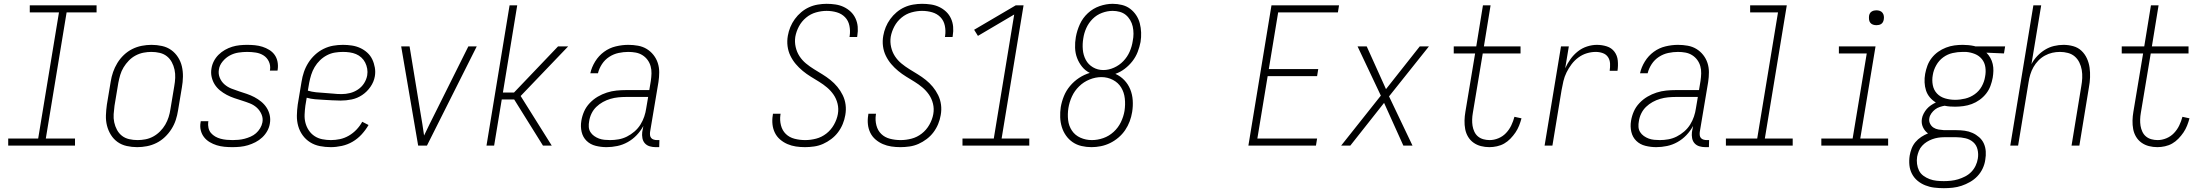

<svg xmlns="http://www.w3.org/2000/svg" viewBox="-20 -763 11540 1006"><path d="M23 0V-37H180L289 -698H136V-735H486V-698H329L220 -37H373V0Z M699 8Q671 8 644 2Q617 -4 596 -19Q575 -34 561 -56.5Q547 -79 540.5 -105Q534 -131 535 -159Q536 -187 540 -215L560 -335Q564 -361 572.5 -385.5Q581 -410 595 -433Q609 -456 629 -475Q649 -494 673 -506Q697 -518 723 -523Q749 -528 774 -528Q802 -528 829 -522Q856 -516 877 -501Q898 -486 912.5 -463.5Q927 -441 933 -415Q939 -389 938.5 -361Q938 -333 933 -305L913 -185Q909 -159 901 -134.5Q893 -110 878.5 -87Q864 -64 844 -45Q824 -26 800 -14Q776 -2 750 3Q724 8 699 8ZM701 -29Q721 -29 742 -33Q763 -37 782.5 -47.5Q802 -58 818.5 -74.5Q835 -91 846 -110Q857 -129 863.5 -149.5Q870 -170 873 -191L893 -311Q897 -333 898 -355Q899 -377 894.5 -398Q890 -419 880 -437.5Q870 -456 854 -468.5Q838 -481 817 -486Q796 -491 773 -491Q753 -491 732 -487Q711 -483 691 -472.5Q671 -462 655 -445.5Q639 -429 627.5 -410Q616 -391 610 -370.5Q604 -350 600 -329L580 -209Q577 -187 575.5 -165Q574 -143 578.5 -122Q583 -101 593 -82.5Q603 -64 619 -51.5Q635 -39 656.5 -34Q678 -29 701 -29Z M1198 8Q1176 8 1155.5 6Q1135 4 1115.5 -2Q1096 -8 1078.5 -18.5Q1061 -29 1049 -44.5Q1037 -60 1032 -80Q1027 -100 1031 -122L1032 -128H1072L1071 -124Q1069 -108 1072.5 -92.5Q1076 -77 1085.5 -66Q1095 -55 1108 -47.5Q1121 -40 1136 -36Q1151 -32 1167 -30.5Q1183 -29 1199 -29Q1214 -29 1230 -30.5Q1246 -32 1261.5 -36Q1277 -40 1293 -47Q1309 -54 1321.5 -65Q1334 -76 1343 -91Q1352 -106 1355 -122Q1359 -144 1350 -164.5Q1341 -185 1325.5 -199Q1310 -213 1290 -221Q1270 -229 1249 -235.5Q1228 -242 1207.5 -249Q1187 -256 1168 -266Q1149 -276 1132.5 -289.5Q1116 -303 1105 -320.5Q1094 -338 1089 -359.5Q1084 -381 1088 -404Q1091 -424 1100.5 -442.5Q1110 -461 1125 -476Q1140 -491 1158.5 -501.5Q1177 -512 1196.5 -518Q1216 -524 1236 -526Q1256 -528 1275 -528Q1296 -528 1316 -526Q1336 -524 1355 -518Q1374 -512 1391 -501.5Q1408 -491 1419 -475.5Q1430 -460 1434 -440Q1438 -420 1435 -399L1434 -393H1394L1395 -398Q1398 -421 1388.5 -441Q1379 -461 1361 -472.5Q1343 -484 1320.5 -487.5Q1298 -491 1275 -491Q1253 -491 1229.5 -487.5Q1206 -484 1184.5 -472.5Q1163 -461 1146.5 -441Q1130 -421 1127 -399Q1123 -376 1131.5 -355.5Q1140 -335 1156 -321Q1172 -307 1192 -299Q1212 -291 1232.5 -284.5Q1253 -278 1273.5 -271Q1294 -264 1313 -254Q1332 -244 1348.5 -230.5Q1365 -217 1376.5 -199.5Q1388 -182 1393 -160.5Q1398 -139 1394 -116Q1391 -96 1380.5 -77Q1370 -58 1354 -43Q1338 -28 1318.5 -18Q1299 -8 1279 -2Q1259 4 1238.5 6Q1218 8 1198 8Z M1713 8Q1684 8 1656 2.5Q1628 -3 1605 -17.5Q1582 -32 1566 -54Q1550 -76 1542.5 -102.5Q1535 -129 1535.5 -157.5Q1536 -186 1540 -215L1560 -335Q1564 -361 1572.5 -386Q1581 -411 1595.5 -434Q1610 -457 1630.5 -476Q1651 -495 1675.5 -507Q1700 -519 1725.5 -523.5Q1751 -528 1777 -528Q1800 -528 1823.5 -524.5Q1847 -521 1867.5 -511.5Q1888 -502 1904.5 -487Q1921 -472 1930.5 -452Q1940 -432 1944 -409Q1948 -386 1944 -363Q1939 -334 1921 -308Q1903 -282 1877.5 -265Q1852 -248 1823 -242Q1794 -236 1765 -236Q1742 -236 1719.5 -237.5Q1697 -239 1675 -240Q1653 -241 1630.5 -243Q1608 -245 1587 -251L1580 -209Q1577 -186 1576 -163Q1575 -140 1580.5 -119Q1586 -98 1598 -80Q1610 -62 1628 -50Q1646 -38 1668.5 -33.5Q1691 -29 1714 -29Q1737 -29 1761 -34Q1785 -39 1807.5 -52Q1830 -65 1848 -84Q1866 -103 1878 -125L1911 -108Q1896 -82 1875 -59Q1854 -36 1827.5 -20.5Q1801 -5 1771 1.5Q1741 8 1713 8ZM1770 -270Q1792 -270 1814 -275.5Q1836 -281 1855.5 -294Q1875 -307 1887.5 -326.5Q1900 -346 1904 -368Q1907 -386 1904 -403Q1901 -420 1893.5 -435Q1886 -450 1873.5 -461.5Q1861 -473 1845.5 -479.5Q1830 -486 1812.5 -488.5Q1795 -491 1777 -491Q1756 -491 1734.5 -487.5Q1713 -484 1693 -473.5Q1673 -463 1656.5 -447Q1640 -431 1628.5 -411.5Q1617 -392 1610.5 -371Q1604 -350 1600 -329L1593 -288Q1613 -282 1636 -279.5Q1659 -277 1681 -276Q1703 -275 1725 -272.5Q1747 -270 1770 -270Z M2171 0 2082 -520H2126L2183 -173Q2188 -143 2193 -113Q2198 -83 2202 -53Q2216 -83 2231 -113Q2246 -143 2261 -173L2434 -520H2478L2217 0Z M2529 0 2650 -735H2690L2615 -278H2673L2904 -520H2957L2708 -260L2871 0H2825L2674 -242H2609L2569 0Z M3158 8Q3129 8 3101 1Q3073 -6 3053.5 -25Q3034 -44 3027.5 -72Q3021 -100 3026 -130Q3030 -155 3040.5 -179Q3051 -203 3070 -223Q3089 -243 3112 -256.5Q3135 -270 3160 -278Q3185 -286 3210 -288.5Q3235 -291 3260 -291H3382L3390 -339Q3393 -359 3393.5 -378.5Q3394 -398 3389 -416Q3384 -434 3373 -449Q3362 -464 3346 -474Q3330 -484 3311 -487.5Q3292 -491 3272 -491Q3247 -491 3221 -485.5Q3195 -480 3172 -465Q3149 -450 3134 -427Q3119 -404 3113 -379H3073Q3080 -411 3098.5 -441Q3117 -471 3145 -491.5Q3173 -512 3206.5 -520Q3240 -528 3272 -528Q3298 -528 3323 -523.5Q3348 -519 3368.5 -506.5Q3389 -494 3404 -475Q3419 -456 3426.5 -433Q3434 -410 3434 -384.5Q3434 -359 3430 -333L3386 -71Q3385 -62 3386 -54Q3387 -46 3392 -40Q3397 -34 3405.5 -31.5Q3414 -29 3422 -29H3435L3434 8H3415Q3399 8 3384 3.5Q3369 -1 3359 -12Q3349 -23 3346 -39Q3343 -55 3345 -71L3351 -103Q3337 -77 3316 -55Q3295 -33 3269 -18.5Q3243 -4 3214.5 2Q3186 8 3158 8ZM3177 -29Q3199 -29 3221.5 -33Q3244 -37 3265 -47.5Q3286 -58 3304.5 -74Q3323 -90 3335.5 -110Q3348 -130 3355.5 -152Q3363 -174 3366 -196L3376 -255H3260Q3240 -255 3219.5 -253Q3199 -251 3178.5 -245Q3158 -239 3139 -228.5Q3120 -218 3104.5 -203Q3089 -188 3079.5 -168.5Q3070 -149 3067 -128Q3064 -113 3065 -98Q3066 -83 3073.5 -71Q3081 -59 3093 -50.5Q3105 -42 3118.5 -37Q3132 -32 3147 -30.5Q3162 -29 3177 -29Z M4198 8Q4173 8 4150 4.5Q4127 1 4106 -8Q4085 -17 4067.5 -32Q4050 -47 4040 -67.5Q4030 -88 4027.5 -111.5Q4025 -135 4029 -159L4030 -167H4070L4069 -161Q4065 -133 4072 -106Q4079 -79 4097.5 -61Q4116 -43 4143 -36Q4170 -29 4199 -29Q4227 -29 4256 -36.5Q4285 -44 4309.5 -63Q4334 -82 4349.5 -109.5Q4365 -137 4370 -165Q4375 -193 4368.5 -219.5Q4362 -246 4347.5 -267Q4333 -288 4313.5 -304.5Q4294 -321 4272 -334.5Q4250 -348 4228 -361.5Q4206 -375 4186 -391.5Q4166 -408 4149.5 -427.5Q4133 -447 4121.5 -470.5Q4110 -494 4106.5 -521Q4103 -548 4108 -576Q4112 -599 4121 -621Q4130 -643 4144.5 -663Q4159 -683 4178 -699Q4197 -715 4219 -725Q4241 -735 4265 -739Q4289 -743 4311 -743Q4335 -743 4358 -739.5Q4381 -736 4401 -726.5Q4421 -717 4437 -702Q4453 -687 4462.5 -666.5Q4472 -646 4474 -623Q4476 -600 4472 -576L4471 -569H4431L4432 -575Q4436 -602 4430.5 -628.5Q4425 -655 4407.5 -673Q4390 -691 4364.5 -698.5Q4339 -706 4311 -706Q4284 -706 4255.5 -698Q4227 -690 4203.5 -670.5Q4180 -651 4166 -624.5Q4152 -598 4147 -570Q4143 -543 4149 -516.5Q4155 -490 4169 -468.5Q4183 -447 4203 -430.5Q4223 -414 4245 -400.5Q4267 -387 4289 -373.5Q4311 -360 4331 -344Q4351 -328 4367.5 -308Q4384 -288 4395.5 -264.5Q4407 -241 4410.5 -214.5Q4414 -188 4409 -160Q4405 -136 4395.5 -113Q4386 -90 4371 -70Q4356 -50 4335.5 -34.5Q4315 -19 4292.5 -9Q4270 1 4245.5 4.5Q4221 8 4198 8Z M4698 8Q4673 8 4650 4.5Q4627 1 4606 -8Q4585 -17 4567.5 -32Q4550 -47 4540 -67.5Q4530 -88 4527.5 -111.5Q4525 -135 4529 -159L4530 -167H4570L4569 -161Q4565 -133 4572 -106Q4579 -79 4597.5 -61Q4616 -43 4643 -36Q4670 -29 4699 -29Q4727 -29 4756 -36.5Q4785 -44 4809.5 -63Q4834 -82 4849.5 -109.5Q4865 -137 4870 -165Q4875 -193 4868.5 -219.5Q4862 -246 4847.5 -267Q4833 -288 4813.5 -304.5Q4794 -321 4772 -334.5Q4750 -348 4728 -361.5Q4706 -375 4686 -391.5Q4666 -408 4649.5 -427.5Q4633 -447 4621.5 -470.5Q4610 -494 4606.5 -521Q4603 -548 4608 -576Q4612 -599 4621 -621Q4630 -643 4644.5 -663Q4659 -683 4678 -699Q4697 -715 4719 -725Q4741 -735 4765 -739Q4789 -743 4811 -743Q4835 -743 4858 -739.5Q4881 -736 4901 -726.5Q4921 -717 4937 -702Q4953 -687 4962.5 -666.5Q4972 -646 4974 -623Q4976 -600 4972 -576L4971 -569H4931L4932 -575Q4936 -602 4930.5 -628.5Q4925 -655 4907.5 -673Q4890 -691 4864.5 -698.5Q4839 -706 4811 -706Q4784 -706 4755.5 -698Q4727 -690 4703.5 -670.5Q4680 -651 4666 -624.5Q4652 -598 4647 -570Q4643 -543 4649 -516.5Q4655 -490 4669 -468.5Q4683 -447 4703 -430.5Q4723 -414 4745 -400.5Q4767 -387 4789 -373.5Q4811 -360 4831 -344Q4851 -328 4867.5 -308Q4884 -288 4895.5 -264.5Q4907 -241 4910.5 -214.5Q4914 -188 4909 -160Q4905 -136 4895.5 -113Q4886 -90 4871 -70Q4856 -50 4835.5 -34.5Q4815 -19 4792.5 -9Q4770 1 4745.5 4.5Q4721 8 4698 8Z M5023 0V-37H5187L5294 -687L5104 -575L5084 -607L5302 -735H5343L5228 -37H5373V0Z M5699 8Q5672 8 5646.5 2Q5621 -4 5600.5 -18Q5580 -32 5565.5 -52.5Q5551 -73 5543.5 -97.5Q5536 -122 5535 -148.5Q5534 -175 5538 -202Q5543 -231 5554.5 -259.5Q5566 -288 5586.5 -312.5Q5607 -337 5633.5 -354.5Q5660 -372 5690 -381Q5666 -393 5649.5 -413.5Q5633 -434 5623.5 -459Q5614 -484 5613 -512.5Q5612 -541 5617 -569Q5623 -603 5638 -636Q5653 -669 5680 -694Q5707 -719 5741.5 -731Q5776 -743 5810 -743Q5835 -743 5859 -737Q5883 -731 5901.5 -717Q5920 -703 5933 -683.5Q5946 -664 5952 -641Q5958 -618 5959 -593Q5960 -568 5956 -543Q5951 -517 5941 -491Q5931 -465 5913.5 -442.5Q5896 -420 5873 -402.5Q5850 -385 5824 -376Q5851 -364 5871 -343Q5891 -322 5902 -295Q5913 -268 5915 -237.5Q5917 -207 5912 -176Q5908 -151 5899 -127Q5890 -103 5875.5 -81.5Q5861 -60 5840.5 -42.5Q5820 -25 5796.5 -13.5Q5773 -2 5748 3Q5723 8 5699 8ZM5761 -396Q5789 -396 5817 -408.5Q5845 -421 5866 -443Q5887 -465 5899 -492.5Q5911 -520 5915 -548Q5919 -567 5919 -586.5Q5919 -606 5915 -624Q5911 -642 5901.5 -658Q5892 -674 5878.5 -685Q5865 -696 5847 -701Q5829 -706 5810 -706Q5782 -706 5754 -695.5Q5726 -685 5705 -664Q5684 -643 5672 -616.5Q5660 -590 5656 -562Q5651 -533 5653.5 -503.5Q5656 -474 5669 -449.5Q5682 -425 5706.5 -410.5Q5731 -396 5761 -396ZM5701 -29Q5731 -29 5761 -39.5Q5791 -50 5815 -72Q5839 -94 5853 -123Q5867 -152 5872 -182Q5877 -215 5873.5 -247Q5870 -279 5854.5 -304.5Q5839 -330 5811 -344.5Q5783 -359 5751 -359Q5720 -359 5689 -346.5Q5658 -334 5634 -310.5Q5610 -287 5596.5 -257.5Q5583 -228 5578 -197Q5573 -165 5576.5 -134Q5580 -103 5596.5 -78.5Q5613 -54 5641 -41.5Q5669 -29 5701 -29Z M6521 0 6642 -735H6996L6990 -698H6677L6628 -401H6887L6881 -364H6622L6568 -37H6881L6875 0Z M7007 0 7215 -262 7093 -520H7141L7242 -296L7419 -520H7467L7258 -258L7381 0H7333L7232 -224L7055 0Z M7784 8Q7761 8 7739.5 2.5Q7718 -3 7700.5 -15.5Q7683 -28 7672 -46.5Q7661 -65 7657 -86.5Q7653 -108 7653.5 -131Q7654 -154 7658 -177L7709 -483H7597V-520H7715L7750 -735H7790L7755 -520H7947V-483H7749L7697 -171Q7694 -154 7693.5 -137Q7693 -120 7695.5 -104Q7698 -88 7705 -73Q7712 -58 7724 -48Q7736 -38 7752 -33.5Q7768 -29 7785 -29Q7808 -29 7831 -38.5Q7854 -48 7871 -66Q7888 -84 7898.5 -106Q7909 -128 7915 -151L7952 -143Q7947 -124 7939.5 -105Q7932 -86 7920.5 -69Q7909 -52 7894 -36.5Q7879 -21 7861.5 -11Q7844 -1 7823.5 3.5Q7803 8 7784 8Z M8073 0 8159 -520H8200L8181 -405Q8192 -430 8208.5 -453Q8225 -476 8247 -493.5Q8269 -511 8295.5 -519.5Q8322 -528 8347 -528Q8374 -528 8399 -520Q8424 -512 8439 -492Q8454 -472 8456.5 -445.5Q8459 -419 8455 -392H8414Q8417 -411 8416 -430Q8415 -449 8405.5 -463.5Q8396 -478 8378.5 -484.5Q8361 -491 8341 -491Q8318 -491 8294.5 -484Q8271 -477 8250.5 -462Q8230 -447 8214.5 -426.5Q8199 -406 8188 -383.5Q8177 -361 8171.5 -337.5Q8166 -314 8162 -291L8114 0Z M8658 8Q8629 8 8601 1Q8573 -6 8553.5 -25Q8534 -44 8527.5 -72Q8521 -100 8526 -130Q8530 -155 8540.5 -179Q8551 -203 8570 -223Q8589 -243 8612 -256.5Q8635 -270 8660 -278Q8685 -286 8710 -288.5Q8735 -291 8760 -291H8882L8890 -339Q8893 -359 8893.5 -378.5Q8894 -398 8889 -416Q8884 -434 8873 -449Q8862 -464 8846 -474Q8830 -484 8811 -487.5Q8792 -491 8772 -491Q8747 -491 8721 -485.5Q8695 -480 8672 -465Q8649 -450 8634 -427Q8619 -404 8613 -379H8573Q8580 -411 8598.5 -441Q8617 -471 8645 -491.5Q8673 -512 8706.5 -520Q8740 -528 8772 -528Q8798 -528 8823 -523.5Q8848 -519 8868.5 -506.5Q8889 -494 8904 -475Q8919 -456 8926.5 -433Q8934 -410 8934 -384.5Q8934 -359 8930 -333L8886 -71Q8885 -62 8886 -54Q8887 -46 8892 -40Q8897 -34 8905.5 -31.5Q8914 -29 8922 -29H8935L8934 8H8915Q8899 8 8884 3.5Q8869 -1 8859 -12Q8849 -23 8846 -39Q8843 -55 8845 -71L8851 -103Q8837 -77 8816 -55Q8795 -33 8769 -18.5Q8743 -4 8714.5 2Q8686 8 8658 8ZM8677 -29Q8699 -29 8721.5 -33Q8744 -37 8765 -47.5Q8786 -58 8804.5 -74Q8823 -90 8835.5 -110Q8848 -130 8855.5 -152Q8863 -174 8866 -196L8876 -255H8760Q8740 -255 8719.5 -253Q8699 -251 8678.5 -245Q8658 -239 8639 -228.5Q8620 -218 8604.5 -203Q8589 -188 8579.5 -168.5Q8570 -149 8567 -128Q8564 -113 8565 -98Q8566 -83 8573.5 -71Q8581 -59 8593 -50.5Q8605 -42 8618.5 -37Q8632 -32 8647 -30.5Q8662 -29 8677 -29Z M9023 0V-37H9187L9296 -698H9150V-735H9342L9227 -37H9373V0Z M9523 0V-37H9687L9761 -483H9615V-520H9807L9727 -37H9873V0ZM9812 -631Q9802 -631 9793.5 -634Q9785 -637 9779.5 -644Q9774 -651 9773 -660.5Q9772 -670 9773 -680Q9774 -686 9777 -692Q9780 -698 9786 -702Q9792 -706 9798.5 -707.5Q9805 -709 9811 -709Q9821 -709 9829.5 -706Q9838 -703 9843.5 -696Q9849 -689 9850.5 -679.5Q9852 -670 9850 -660Q9849 -654 9846 -648Q9843 -642 9837.5 -638Q9832 -634 9825 -632.5Q9818 -631 9812 -631Z M10165 223Q10139 223 10114.5 220Q10090 217 10067.5 208Q10045 199 10027 184Q10009 169 9998 148Q9987 127 9984.5 102.5Q9982 78 9986 52Q9989 34 9996 15.5Q10003 -3 10016 -18.5Q10029 -34 10046.5 -45.5Q10064 -57 10082 -64Q10065 -76 10055.5 -96.5Q10046 -117 10050 -141Q10052 -154 10059 -167.5Q10066 -181 10075.5 -192Q10085 -203 10097.5 -211.5Q10110 -220 10123 -226Q10105 -237 10091.5 -253Q10078 -269 10071.5 -289Q10065 -309 10064 -331.5Q10063 -354 10067 -376Q10071 -398 10079 -419.5Q10087 -441 10101.5 -459.5Q10116 -478 10135 -491.5Q10154 -505 10176 -513.5Q10198 -522 10220 -525Q10242 -528 10264 -528Q10279 -528 10294 -526.5Q10309 -525 10323 -522L10330 -520H10486L10480 -483L10388 -487Q10400 -475 10408.5 -460Q10417 -445 10421 -427.5Q10425 -410 10424.5 -392Q10424 -374 10421 -356Q10417 -334 10409 -312.5Q10401 -291 10386.5 -272.5Q10372 -254 10352.5 -240Q10333 -226 10311.5 -218Q10290 -210 10267.5 -207Q10245 -204 10224 -204Q10210 -204 10196.5 -205Q10183 -206 10169 -209Q10157 -207 10143.5 -202.5Q10130 -198 10119 -189.5Q10108 -181 10099.5 -169Q10091 -157 10089 -144Q10086 -129 10092.5 -115.5Q10099 -102 10110.5 -94.5Q10122 -87 10136.5 -84.5Q10151 -82 10166 -81H10231Q10253 -81 10274.5 -78Q10296 -75 10315 -66.5Q10334 -58 10350 -44Q10366 -30 10374.5 -11Q10383 8 10384.5 30Q10386 52 10382 74Q10379 97 10368.5 119.5Q10358 142 10341 160Q10324 178 10302 190.5Q10280 203 10257.5 210.5Q10235 218 10211.5 220.5Q10188 223 10165 223ZM10224 -240Q10250 -240 10277 -246.5Q10304 -253 10327 -269.5Q10350 -286 10363.5 -310.5Q10377 -335 10381 -361Q10386 -386 10382.5 -410.5Q10379 -435 10364.5 -453Q10350 -471 10328 -480Q10306 -489 10281 -491H10263Q10237 -491 10210.5 -485Q10184 -479 10161.5 -462.5Q10139 -446 10125 -421Q10111 -396 10107 -370Q10102 -343 10107 -317Q10112 -291 10129 -273Q10146 -255 10171.5 -247.5Q10197 -240 10224 -240ZM10165 186Q10183 186 10202 184Q10221 182 10239.5 176.5Q10258 171 10276.5 161.5Q10295 152 10309 137.5Q10323 123 10331.5 105Q10340 87 10343 68Q10347 44 10341.5 20.5Q10336 -3 10319 -18Q10302 -33 10278.5 -38.5Q10255 -44 10231 -44H10165Q10150 -44 10134.5 -41.5Q10119 -39 10104 -33.5Q10089 -28 10075.5 -19.5Q10062 -11 10051 1Q10040 13 10034 28Q10028 43 10025 58Q10022 77 10024.5 96Q10027 115 10035 131Q10043 147 10058 158Q10073 169 10090.5 175.5Q10108 182 10126.5 184Q10145 186 10165 186Z M10513 0 10634 -735H10675L10624 -427Q10636 -450 10654.5 -469.5Q10673 -489 10695 -502.5Q10717 -516 10742 -522Q10767 -528 10792 -528Q10818 -528 10843 -521Q10868 -514 10886 -497Q10904 -480 10914.5 -457Q10925 -434 10928.5 -409Q10932 -384 10931 -357.5Q10930 -331 10925 -305L10875 0H10834L10885 -311Q10889 -332 10890 -354Q10891 -376 10887.5 -396.5Q10884 -417 10875 -435.5Q10866 -454 10851 -467Q10836 -480 10815.5 -485.5Q10795 -491 10773 -491Q10753 -491 10733 -486.5Q10713 -482 10694 -471.5Q10675 -461 10660 -445.5Q10645 -430 10634.5 -411.5Q10624 -393 10618 -373Q10612 -353 10609 -333L10554 0Z M11284 8Q11261 8 11239.5 2.5Q11218 -3 11200.5 -15.5Q11183 -28 11172 -46.5Q11161 -65 11157 -86.5Q11153 -108 11153.5 -131Q11154 -154 11158 -177L11209 -483H11097V-520H11215L11250 -735H11290L11255 -520H11447V-483H11249L11197 -171Q11194 -154 11193.5 -137Q11193 -120 11195.5 -104Q11198 -88 11205 -73Q11212 -58 11224 -48Q11236 -38 11252 -33.5Q11268 -29 11285 -29Q11308 -29 11331 -38.5Q11354 -48 11371 -66Q11388 -84 11398.5 -106Q11409 -128 11415 -151L11452 -143Q11447 -124 11439.5 -105Q11432 -86 11420.5 -69Q11409 -52 11394 -36.5Q11379 -21 11361.5 -11Q11344 -1 11323.5 3.5Q11303 8 11284 8Z"/></svg>

Font: Iosevka SS18 Extralight
Style: Italic
Weight: 200
Italic angle: -9°
Monospace: yes
Designer: Belleve Invis
Foundry: Belleve Invis
Version: Version 25.1.1; ttfautohint (v1.8.4)